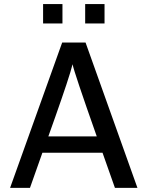

<svg xmlns="http://www.w3.org/2000/svg" viewBox="-20 -909 715 929"><path d="M28.8 0 280.8 -703.1H394L645 0H536.1L476.1 -169.9H185.1L125 0ZM188.5 -795.4V-889.2H282.2V-795.4ZM213.9 -249H448.2Q338.4 -560.1 331.1 -598.1Q323.2 -565.9 301.5 -500.5Q279.8 -435.1 248.3 -345.9Q216.8 -256.8 213.9 -249ZM392.1 -795.4V-889.2H485.8V-795.4Z"/></svg>

Font: CMU Bright
Style: SemiBold
Weight: 600
Version: Version 0.7.0